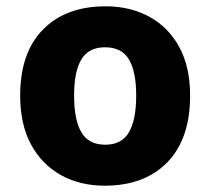

<svg xmlns="http://www.w3.org/2000/svg" viewBox="-20 -579 667 609"><path d="M583 -276Q583 -138 510.5 -64Q438 10 312 10Q234 10 173.5 -23.5Q113 -57 78.5 -120.5Q44 -184 44 -276Q44 -412 116.5 -485.5Q189 -559 315 -559Q393 -559 453.5 -526Q514 -493 548.5 -430Q583 -367 583 -276ZM215 -276Q215 -199 238 -159.5Q261 -120 314 -120Q366 -120 389 -159.5Q412 -199 412 -276Q412 -352 389 -390.5Q366 -429 313 -429Q261 -429 238 -390.5Q215 -352 215 -276Z"/></svg>

Font: Noto Sans Gujarati UI ExtraBold
Style: Regular
Weight: 800
Designer: Jelle Bosma - Monotype Design Team, Universal Thirst
Foundry: Monotype Imaging Inc.
Version: Version 2.106; ttfautohint (v1.8.4.7-5d5b)